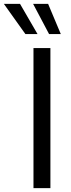

<svg xmlns="http://www.w3.org/2000/svg" viewBox="-85 -978 370 998"><path d="M177 -728H89V0H177ZM-65 -958 47 -801H110L19 -958ZM87 -958 170 -801H231L165 -958Z"/></svg>

Font: Wafeq
Style: Regular
Weight: 400
Designer: Rasmus Andersson & Azza Alameddine
Foundry: Google & TypeTogether
Version: Version 3.000;FEAKit 1.0